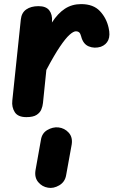

<svg xmlns="http://www.w3.org/2000/svg" viewBox="-20 -571 570 936"><path d="M108.5 0Q67.5 0 52 -24.2Q36.5 -48.5 40 -80.5L81.5 -476Q85 -509 108 -525Q131 -541 167.5 -541Q204.5 -541 220.2 -520.5Q236 -500 233.5 -467L233 -461Q262 -506 296.5 -528.5Q331 -551 375.5 -551Q435 -551 467 -517Q499 -483 509.5 -435.5Q518 -399 508 -376Q498 -353 471.5 -343Q440.5 -333.5 412.8 -344.8Q385 -356 375.5 -394Q372 -408 365.8 -413.2Q359.5 -418.5 350.5 -418.5Q338 -418.5 318.8 -401.2Q299.5 -384 271.8 -343Q244 -302 206 -230L189.5 -69Q188 -53.5 181.5 -37.5Q175 -21.5 158.2 -10.8Q141.5 0 108.5 0ZM214 344Q185.5 339.5 166.5 317Q147.5 294.5 153 259.5L179.5 111Q184.5 78 210.8 62.8Q237 47.5 264.5 50Q295 53.5 315 75.8Q335 98 329.5 133.5L302.5 282.5Q297 316 268.8 332.5Q240.5 349 214 344Z"/></svg>

Font: Edu SA Hand
Style: Regular
Weight: 400
Designer: Tina and Corey Anderson, Eben Sorkin, Mirko Velimirovic
Foundry: Google for Education
Version: Version 2.000